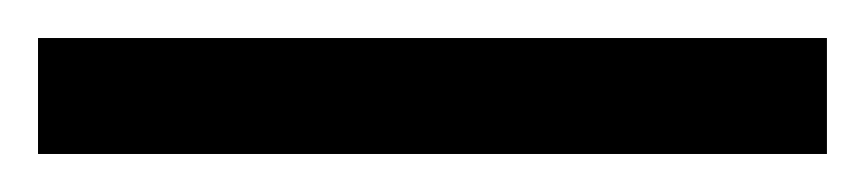

<svg xmlns="http://www.w3.org/2000/svg" viewBox="-22 77 455 101"><path d="M-2 158H413V97H-2Z"/></svg>

Font: Noto Serif Oriya Medium
Style: Regular
Weight: 500
Designer: David Williams
Foundry: Google LLC, David Williams
Version: Version 1.051